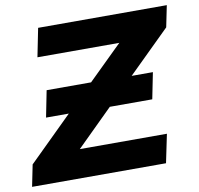

<svg xmlns="http://www.w3.org/2000/svg" viewBox="-90 -782 896 864"><g transform="rotate(-10 357.5 -350.0)"><path d="M707 -602 516 -414H613L589 -294H395L229 -130H627L600 0H-12L8 -99L208 -296H104L128 -417H331L487 -570H113L139 -700H727Z"/></g></svg>

Font: Montserrat Alternates
Style: Bold Italic
Weight: 700
Italic angle: -11.3°
Designer: Julieta Ulanovsky
Foundry: Julieta Ulanovsky
Version: Version 7.200